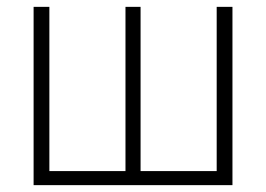

<svg xmlns="http://www.w3.org/2000/svg" viewBox="-20 -540 776 560"><path d="M658 0H78V-520H124V-41H346V-520H390V-41H612V-520H658Z"/></svg>

Font: M PLUS 1p Light
Style: Regular
Weight: 300
Version: Version 1.061